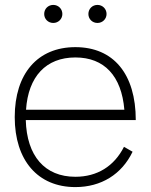

<svg xmlns="http://www.w3.org/2000/svg" viewBox="-20 -747 613 782"><path d="M377 -653.5C397.5 -653.5 414 -669.5 414 -690C414 -711 397.5 -727 377 -727C356 -727 340 -711 340 -690C340 -669.5 356 -653.5 377 -653.5ZM197 -653.5C217.5 -653.5 234 -669.5 234 -690C234 -711 217.5 -727 197 -727C176 -727 160 -711 160 -690C160 -669.5 176 -653.5 197 -653.5ZM287 15C392 15 476 -37 520 -129L485 -149C445 -70 376 -27 287 -27C162.5 -27 89 -111.5 85 -258H533C533 -446 442 -555 287 -555C133 -555 40 -447 40 -270C40 -94 134 15 287 15ZM287 -513C405 -513 475 -437.5 486.5 -300H86C95 -435.5 167.5 -513 287 -513Z"/></svg>

Font: Hauora ExtraLight
Style: Regular
Weight: 200
Designer: Mikhail Sharanda
Foundry: WCYS & Co.
Version: Version 1.010